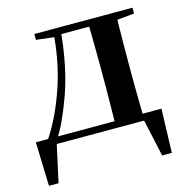

<svg xmlns="http://www.w3.org/2000/svg" viewBox="-106 -636 888 918"><g transform="rotate(-15 338.0 -176.5)"><path d="M563.1 0H95.3L115.5 -16.4L71.8 183.5H24.2L17.5 -33.6H639.2L632.5 183.5H584.6L540.5 -17.9ZM405.4 0Q407.2 -25.5 407.7 -67.4Q408.2 -109.4 408.7 -154.7Q409.2 -200 409.2 -234.8V-301.2Q409.2 -335.7 408.7 -381Q408.2 -426.4 407.7 -468.7Q407.2 -511 405.4 -535.7H546.6Q545.6 -511 545.1 -468.7Q544.6 -426.4 544.1 -381Q543.6 -335.7 543.6 -301.2V-234.8Q543.6 -200 544.1 -154.7Q544.6 -109.4 545.1 -67.4Q545.6 -25.5 546.6 0ZM144.5 -506.8V-535.7H246.5V-495.5H239.4ZM480 -495.5V-535.7H630.4V-506.8L510 -495.5ZM76.9 -31.5Q139.7 -125.6 183.2 -254.7Q226.7 -383.7 236.1 -535.7H272.1Q264.9 -440.9 246.4 -350.8Q227.9 -260.8 196.9 -182.2Q180 -138.1 161.2 -97.1Q142.3 -56.1 119.3 -21.6V-8.9ZM246.5 -501.8V-535.7H481.3V-501.8Z"/></g></svg>

Font: Noto Serif HK
Style: Regular
Weight: 200
Designer: Ryoko NISHIZUKA 西塚涼子 (kana & ideographs); Frank Grießhammer (Latin, Greek & Cyrillic); Wenlong ZHANG 张文龙 (bopomofo); San
Foundry: Adobe
Version: Version 2.001;hotconv 1.1.0;makeotfexe 2.6.0